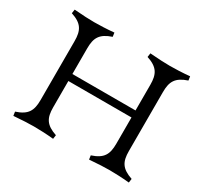

<svg xmlns="http://www.w3.org/2000/svg" viewBox="-153 -967 1259 1188"><g transform="rotate(30 476.5 -372.5)"><path d="M601 -21 605 7C666 2 716 0 748 0C780 0 840 2 889 7L893 -21C813 -48 792 -86 792 -162V-583C792 -659 813 -697 893 -724L889 -752C840 -747 780 -745 748 -745C716 -745 666 -747 605 -752L601 -724C681 -698 702 -659 702 -583V-400H251V-583C251 -659 272 -697 352 -724L348 -752C299 -747 239 -745 207 -745C175 -745 125 -747 64 -752L60 -724C140 -698 161 -659 161 -583V-162C161 -86 140 -47 60 -21L64 7C125 2 175 0 207 0C239 0 299 2 348 7L352 -21C272 -48 251 -86 251 -162V-350H702V-162C702 -86 681 -47 601 -21Z"/></g></svg>

Font: Basteleur Moonlight
Style: Regular
Weight: 300
Designer: Keussel
Foundry: Keussel Studio
Version: Version 1.300;Glyphs 3.2 (3192)